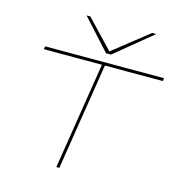

<svg xmlns="http://www.w3.org/2000/svg" viewBox="-133 -1066 1099 1182"><g transform="rotate(15 416.5 -475.0)"><path d="M830 -681H461L353 0H334L442 -681H72L75 -700H833ZM716 -950 480 -756H448L272 -950H296L465 -772L690 -950Z"/></g></svg>

Font: Georama ExtraExtended Thin
Style: Italic
Weight: 100
Width: 8
Italic angle: -9°
Designer: Jean-Baptiste Levee
Foundry: Production Type
Version: Version 1.000